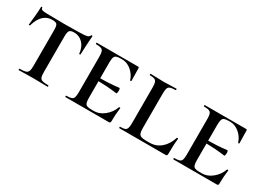

<svg xmlns="http://www.w3.org/2000/svg" viewBox="-25 -965 1943 1432"><g transform="rotate(30 947.0 -248.5)"><path d="M36 -332Q35 -329 30 -329Q25 -329 25 -332Q29 -364 33.5 -414Q38 -464 38 -490Q38 -495 43.5 -495Q49 -495 49 -490Q49 -477 64 -473.5Q79 -470 102 -470Q188 -468 253 -468L340 -469Q357 -470 386 -470Q424 -470 443 -474.5Q462 -479 467 -494Q468 -497 473.5 -497Q479 -497 479 -494Q476 -457 473.5 -410.5Q471 -364 470 -332Q470 -329 464.5 -329Q459 -329 459 -332Q454 -386 423.5 -418Q393 -450 348 -450Q318 -450 308.5 -437.5Q299 -425 299 -387V-81Q299 -50 304.5 -36Q310 -22 326 -17Q342 -12 377 -12Q380 -12 380 -6Q380 0 377 0Q345 0 326 -1L253 -2L182 -1Q163 0 130 0Q127 0 127 -6Q127 -12 130 -12Q165 -12 181 -17Q197 -22 203 -36.5Q209 -51 209 -81V-389Q209 -427 200 -438.5Q191 -450 159 -450Q70 -450 36 -332Z M927 -133Q919 -71 919 -15Q919 -7 916 -3.5Q913 0 904 0H532Q529 0 529 -6Q529 -12 532 -12Q562 -12 576 -17Q590 -22 595 -36.5Q600 -51 600 -81V-387Q600 -417 595 -431Q590 -445 576 -450.5Q562 -456 532 -456Q529 -456 529 -462Q529 -468 532 -468H887Q896 -468 896 -460L897 -398Q898 -379 898 -350Q898 -347 893 -347Q888 -347 887 -350Q873 -395 836.5 -425Q800 -455 760 -455H746Q720 -455 707.5 -449.5Q695 -444 690.5 -430Q686 -416 686 -386V-251Q768 -252 804 -256.5Q840 -261 846 -261Q849 -261 851 -254.5Q853 -248 853 -239Q853 -230 851 -222Q849 -214 846 -214Q841 -214 805 -219Q769 -224 686 -226V-85Q686 -56 690.5 -41.5Q695 -27 707.5 -21.5Q720 -16 746 -16H769Q814 -16 855.5 -49.5Q897 -83 915 -133Q916 -136 921.5 -136Q927 -136 927 -133Z M1147 -85Q1147 -58 1152.5 -44Q1158 -30 1172.5 -24.5Q1187 -19 1217 -19H1246Q1301 -19 1342.5 -54.5Q1384 -90 1403 -152Q1403 -154 1408 -154Q1410 -154 1412.5 -152.5Q1415 -151 1415 -150Q1408 -101 1408 -15Q1408 -7 1405 -3.5Q1402 0 1393 0H996Q993 0 993 -6Q993 -12 996 -12Q1024 -12 1036.5 -17Q1049 -22 1054 -36.5Q1059 -51 1059 -81V-387Q1059 -417 1054 -431Q1049 -445 1036 -450.5Q1023 -456 996 -456Q993 -456 993 -462Q993 -468 996 -468L1043 -467Q1083 -465 1106 -465Q1132 -465 1172 -467L1218 -468Q1220 -468 1220 -462Q1220 -456 1218 -456Q1187 -456 1172 -450.5Q1157 -445 1152 -430.5Q1147 -416 1147 -386Z M1857 -133Q1849 -71 1849 -15Q1849 -7 1846 -3.5Q1843 0 1834 0H1462Q1459 0 1459 -6Q1459 -12 1462 -12Q1492 -12 1506 -17Q1520 -22 1525 -36.5Q1530 -51 1530 -81V-387Q1530 -417 1525 -431Q1520 -445 1506 -450.5Q1492 -456 1462 -456Q1459 -456 1459 -462Q1459 -468 1462 -468H1817Q1826 -468 1826 -460L1827 -398Q1828 -379 1828 -350Q1828 -347 1823 -347Q1818 -347 1817 -350Q1803 -395 1766.5 -425Q1730 -455 1690 -455H1676Q1650 -455 1637.5 -449.5Q1625 -444 1620.5 -430Q1616 -416 1616 -386V-251Q1698 -252 1734 -256.5Q1770 -261 1776 -261Q1779 -261 1781 -254.5Q1783 -248 1783 -239Q1783 -230 1781 -222Q1779 -214 1776 -214Q1771 -214 1735 -219Q1699 -224 1616 -226V-85Q1616 -56 1620.5 -41.5Q1625 -27 1637.5 -21.5Q1650 -16 1676 -16H1699Q1744 -16 1785.5 -49.5Q1827 -83 1845 -133Q1846 -136 1851.5 -136Q1857 -136 1857 -133Z"/></g></svg>

Font: Cormorant SC SemiBold
Style: Regular
Weight: 600
Designer: Christian Thalmann (Catharsis Fonts)
Version: Version 3.000